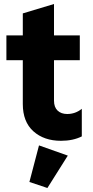

<svg xmlns="http://www.w3.org/2000/svg" viewBox="-20 -692 465 960"><path d="M250 -189Q250 -156 268 -139Q286 -122 316 -122Q357 -122 389 -148V-10Q345 12 285 12Q200 12 147 -35.5Q94 -83 94 -172V-391H12V-515H94V-625L250 -672V-515H379V-391H250ZM217 248 127 218 175 35 319 86Z"/></svg>

Font: Freely
Style: Bold
Weight: 700
Designer: Kris Sowersby
Foundry: Klim Type Foundry
Version: Version 1.006;hotconv 1.0.113;makeotfexe 2.5.65598;200799169